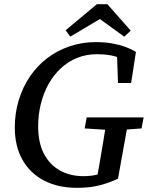

<svg xmlns="http://www.w3.org/2000/svg" viewBox="-20 -885 712 921"><path d="M51 -273Q51 -343 70 -405Q89 -467 123.5 -518Q158 -569 206.5 -606Q255 -643 314.5 -663Q374 -683 440 -683Q482 -683 516.5 -677Q551 -671 580 -660.5Q609 -650 632 -636L609 -487H546L541 -630L591 -588Q566 -606 529 -615.5Q492 -625 446 -625Q394 -625 350.5 -607.5Q307 -590 272 -557.5Q237 -525 213 -482Q189 -439 176 -387Q163 -335 163 -279Q163 -201 190.5 -148Q218 -95 267 -67.5Q316 -40 379 -40Q416 -40 445 -47Q474 -54 506 -65L444 -25L456 -92Q466 -149 475.5 -207Q485 -265 494 -322H599L546 -28Q509 -10 461.5 3Q414 16 350 16Q258 16 191 -19Q124 -54 87.5 -119Q51 -184 51 -273ZM386 -269 396 -322H669L659 -269L552 -261H509ZM495 -865 607 -738 576 -709 427 -817H498L317 -709L295 -740L445 -865Z"/></svg>

Font: Source Serif 4 Medium
Style: Italic
Weight: 500
Italic angle: -12°
Designer: Frank Grießhammer
Foundry: Adobe Systems Incorporated
Version: Version 4.004;hotconv 1.0.116;makeotfexe 2.5.65601